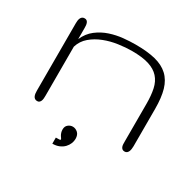

<svg xmlns="http://www.w3.org/2000/svg" viewBox="-116 -510 762 750"><g transform="rotate(30 264.5 -135.0)"><path d="M484.9 -35.2Q484.9 -28.8 483.9 -22.5Q482.9 -16.1 480.7 -11.2Q478.5 -6.3 474.6 -3.2Q470.7 0 464.8 0Q457.5 0 453.9 -3.2Q450.2 -6.3 448.2 -11.2Q446.3 -16.1 446 -22.5Q445.8 -28.8 445.8 -35.2V-204.1Q445.8 -242.2 439.7 -270.5Q433.6 -298.8 416.7 -317.6Q399.9 -336.4 370.4 -345.7Q340.8 -355 293.9 -355Q265.6 -355 233.2 -350.3Q200.7 -345.7 171.4 -334.2Q142.1 -322.8 119.6 -303.7Q97.2 -284.7 88.4 -255.9V-35.2Q88.4 -28.8 87.9 -22.5Q87.4 -16.1 85.4 -11.2Q83.5 -6.3 79.8 -3.2Q76.2 0 70.3 0Q63.5 0 59.3 -3.2Q55.2 -6.3 53 -11.2Q50.8 -16.1 50 -22.5Q49.3 -28.8 49.3 -35.2V-338.9Q49.3 -344.7 50 -350.8Q50.8 -356.9 53 -361.8Q55.2 -366.7 59.3 -369.9Q63.5 -373 70.3 -373Q76.2 -373 79.8 -370.1Q83.5 -367.2 85.4 -362.3Q87.4 -357.4 87.9 -351.3Q88.4 -345.2 88.4 -338.9V-290Q102.1 -321.3 126.7 -340.1Q151.4 -358.9 180.2 -368.4Q209 -377.9 239 -380.9Q269 -383.8 293.9 -383.8Q346.7 -383.8 383.1 -374.8Q419.4 -365.7 442.1 -344.7Q464.8 -323.7 474.9 -289.3Q484.9 -254.9 484.9 -204.1ZM205.1 86.9Q217.3 86.9 221.7 86.4Q226.1 85.9 226.1 83.5Q226.1 81.5 223.9 78.6Q221.7 75.7 219 71.3Q216.3 66.9 214.1 60.5Q211.9 54.2 211.9 45.9Q211.9 31.7 221.2 24.2Q230.5 16.6 241.7 16.6Q253.9 16.6 264.2 25.6Q274.4 34.7 274.4 53.2Q274.4 63.5 270 74.2Q265.6 85 257.1 94Q248.5 103 235.6 108.6Q222.7 114.3 205.1 114.3Z"/></g></svg>

Font: Gruppo
Style: Regular
Weight: 400
Foundry: Vernon Adams
Version: Version 1.000